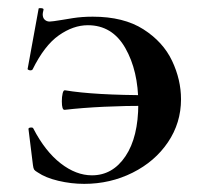

<svg xmlns="http://www.w3.org/2000/svg" viewBox="-20 -440 496 472"><path d="M425 -196Q425 -138 393 -90.5Q361 -43 306 -15.5Q251 12 187 12Q155 12 123.5 4.5Q92 -3 73 -16Q66 -20 64 -23Q62 -26 61 -34L50 -123Q50 -126 55.5 -126.5Q61 -127 62 -124Q91 -68 129 -38.5Q167 -9 206 -9Q257 -9 288.5 -56Q320 -103 320 -185Q320 -266 288 -322Q256 -378 196 -378Q160 -378 124.5 -353Q89 -328 60 -269Q58 -267 55 -267Q52 -267 49.5 -268.5Q47 -270 48 -271L75 -419Q75 -420 79 -420Q88 -420 87 -416Q85 -408 85 -405Q85 -396 90 -391.5Q95 -387 102 -387Q108 -387 132 -391Q137 -392 159.5 -395.5Q182 -399 208 -399Q284 -399 332.5 -368Q381 -337 403 -290.5Q425 -244 425 -196ZM349 -206V-180Q226 -180 139 -170Q132 -169 132 -191Q132 -202 134 -210.5Q136 -219 140 -218Q212 -206 349 -206Z"/></svg>

Font: Cormorant Garamond
Style: Bold
Weight: 700
Designer: Christian Thalmann (Catharsis Fonts)
Foundry: Catharsis Fonts
Version: Version 4.000